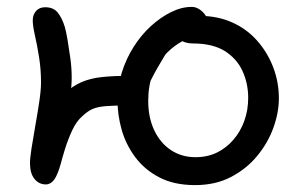

<svg xmlns="http://www.w3.org/2000/svg" viewBox="-20 -525 883 557"><path d="M546 12Q485 12 442 -10.5Q399 -33 372 -69.5Q345 -106 333 -148.5Q321 -191 321 -232Q321 -275 333.5 -315Q346 -355 368 -389.5Q390 -424 418 -449.5Q446 -475 476.5 -490Q507 -505 536 -505Q548 -505 558.5 -498Q569 -491 575.5 -481.5Q582 -472 582 -463Q582 -459 566.5 -449Q551 -439 529 -425Q507 -411 487 -395Q467 -379 458 -364Q434 -325 417.5 -292Q401 -259 386 -239Q371 -219 349 -219Q309 -219 286 -217Q263 -215 249 -209Q235 -203 220 -189Q202 -174 189.5 -147Q177 -120 168.5 -92.5Q160 -65 156 -49Q147 -17 137 -3.5Q127 10 113 10Q93 10 80 -6Q67 -22 67 -52Q67 -66 71.5 -95Q76 -124 82.5 -160.5Q89 -197 94 -230.5Q99 -264 99 -286Q99 -323 93.5 -358Q88 -393 81.5 -421.5Q75 -450 75 -466Q75 -482 84.5 -493Q94 -504 111 -504Q135 -504 147.5 -488.5Q160 -473 168 -447Q172 -433 176 -409Q180 -385 184 -356.5Q188 -328 188 -300Q188 -277 184 -246Q180 -215 174.5 -182.5Q169 -150 163 -122Q157 -94 153.5 -76.5Q150 -59 150 -59L82 -80Q84 -98 90.5 -121Q97 -144 107.5 -168Q118 -192 132.5 -214Q147 -236 165 -252Q191 -276 217 -287Q243 -298 276 -301.5Q309 -305 353 -305Q360 -305 371.5 -318Q383 -331 397 -349.5Q411 -368 424.5 -385.5Q438 -403 448 -413L530 -417Q517 -411 496.5 -398Q476 -385 456 -363Q436 -341 423 -309Q410 -277 410 -232Q410 -184 427.5 -147Q445 -110 476 -89.5Q507 -69 547 -69Q582 -69 609.5 -82.5Q637 -96 657.5 -120Q678 -144 689 -175Q700 -206 700 -241Q700 -283 683.5 -319Q667 -355 632 -377Q597 -399 538 -399Q516 -399 498.5 -411.5Q481 -424 481 -440Q481 -451 492 -460Q503 -469 520.5 -474Q538 -479 558 -479Q611 -479 653.5 -460Q696 -441 726 -407Q756 -373 772.5 -330Q789 -287 789 -240Q789 -198 773 -154Q757 -110 726 -72.5Q695 -35 650 -11.5Q605 12 546 12Z"/></svg>

Font: Shantell Sans
Style: Regular
Weight: 400
Designer: Stephen Nixon, Anya Danilova, Shantell Martin
Foundry: Arrow Type
Version: Version 1.008;[ac192a2d6]